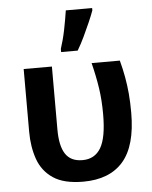

<svg xmlns="http://www.w3.org/2000/svg" viewBox="-56 -845 712 901"><g transform="rotate(-5 300.5 -395.0)"><path d="M300 9Q209 9 158.5 -25Q108 -59 87.5 -117Q67 -175 67 -247V-542H200V-245Q200 -168 225 -130Q250 -92 305 -92Q363 -92 391.5 -140Q420 -188 420 -298Q420 -365 411.5 -421.5Q403 -478 387 -542H520Q531 -501 538 -462Q545 -423 548.5 -383Q552 -343 552 -294Q552 -138 488 -64.5Q424 9 300 9ZM249 -621Q255 -639 261 -661.5Q267 -684 272 -708.5Q277 -733 281 -756.5Q285 -780 288 -799H412V-788Q403 -763 389.5 -732.5Q376 -702 360.5 -669Q345 -636 327 -606H249Z"/></g></svg>

Font: Noto Sans Display SemiBold
Style: Regular
Weight: 600
Designer: Monotype Design Team
Foundry: Monotype Imaging Inc.
Version: Version 2.003